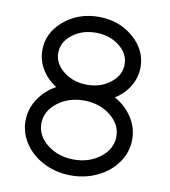

<svg xmlns="http://www.w3.org/2000/svg" viewBox="-81 -776 755 854"><g transform="rotate(10 296.5 -349.0)"><path d="M537.6 -195.3Q537.6 -139.2 505.4 -92Q473.1 -44.9 417.7 -17.6Q362.3 9.8 296.9 9.8Q231 9.8 175.5 -17.6Q120.1 -44.9 87.9 -92Q55.7 -139.2 55.7 -195.3Q55.7 -247.6 85 -293Q114.3 -338.4 164.1 -366.2Q122.6 -392.1 98.6 -431.9Q74.7 -471.7 74.7 -517.6Q74.7 -595.7 139.9 -651.1Q205.1 -706.5 296.9 -706.5Q388.7 -706.5 453.4 -651.1Q518.1 -595.7 518.1 -517.6Q518.1 -471.7 494.4 -431.9Q470.7 -392.1 429.2 -366.2Q479 -338.4 508.3 -293Q537.6 -247.6 537.6 -195.3ZM446.3 -517.6Q446.3 -566.4 402.6 -600.6Q358.9 -634.8 296.9 -634.8Q234.4 -634.8 190.4 -600.6Q146.5 -566.4 146.5 -517.6Q146.5 -469.2 190.7 -434.6Q234.9 -399.9 296.9 -399.9Q358.9 -399.9 402.6 -434.6Q446.3 -469.2 446.3 -517.6ZM296.9 -328.6Q226.6 -328.6 176.8 -289.6Q127 -250.5 127 -195.3Q127 -140.1 176.8 -101.1Q226.6 -62 296.9 -62Q366.7 -62 416.3 -101.1Q465.8 -140.1 465.8 -195.3Q465.8 -250.5 416.3 -289.6Q366.7 -328.6 296.9 -328.6Z"/></g></svg>

Font: Basically A Sans Serif
Style: Regular
Weight: 400
Designer: Hyung-Suk Kim
Foundry: Mental Design
Version: 1.000